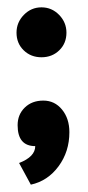

<svg xmlns="http://www.w3.org/2000/svg" viewBox="-20 -398 239 523"><path d="M25 -309Q25 -337 45 -357.5Q65 -378 93 -378Q121 -378 141 -357.5Q161 -337 161 -309Q161 -280 141.5 -261Q122 -242 93 -242Q64 -242 44.5 -261Q25 -280 25 -309ZM64 105 32 46Q76 29 76 0Q28 0 28 -57Q28 -86 47.5 -105Q67 -124 98 -124Q129 -124 149 -99.5Q169 -75 169 -38Q169 15 139.5 55Q110 95 64 105Z"/></svg>

Font: Tajawal
Style: Bold
Weight: 700
Designer: Boutros Fonts
Foundry: Created by Boutros International 2017
Version: Version 1.700